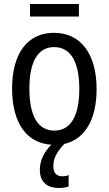

<svg xmlns="http://www.w3.org/2000/svg" viewBox="-20 -710 540 954"><path d="M129 -628H372V-690H129ZM274 224C294 224 310 221 321 216V160C314 163 304 166 291 166C260 166 245 149 245 115C245 81 259 47 300 5C401 -18 460 -115 460 -267C460 -446 378 -547 248 -547C118 -547 40 -446 40 -270C40 -98 114 2 235 9C200 44 178 86 178 134C178 191 210 224 274 224ZM250 -61C170 -61 126 -132 126 -269C126 -406 170 -476 249 -476C329 -476 374 -406 374 -268C374 -132 330 -61 250 -61Z"/></svg>

Font: Noto Sans Mono ExtraCondensed
Style: Regular
Weight: 400
Width: 2
Designer: Monotype Design Team
Foundry: Monotype Imaging Inc.
Version: Version 2.014